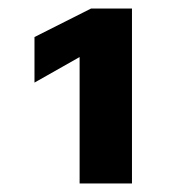

<svg xmlns="http://www.w3.org/2000/svg" viewBox="-20 -835 405 451"><path d="M194 -815H290V-404H167V-701L61 -641V-748Z"/></svg>

Font: Wix Madefor Display ExtraBold
Style: Regular
Weight: 800
Designer: Dalton Maag Ltd
Foundry: Dalton Maag Ltd
Version: Version 3.100